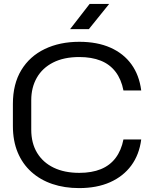

<svg xmlns="http://www.w3.org/2000/svg" viewBox="-20 -953 783 983"><path d="M385 10Q310 10 248 -11Q186 -32 140.5 -73Q95 -114 70.5 -173Q46 -232 46 -308V-421Q46 -523 89 -594Q132 -665 209 -702Q286 -739 386 -739Q478 -739 545.5 -709Q613 -679 653 -623.5Q693 -568 703 -490H612Q601 -547 571.5 -585.5Q542 -624 495.5 -642.5Q449 -661 386 -661Q307 -661 252 -633Q197 -605 168.5 -555Q140 -505 140 -440V-289Q140 -220 170 -170.5Q200 -121 255 -94.5Q310 -68 386 -68Q450 -68 496.5 -87Q543 -106 572 -144.5Q601 -183 612 -239H703Q693 -161 652 -105.5Q611 -50 543.5 -20Q476 10 385 10ZM339 -804 439 -933H539L435 -804Z"/></svg>

Font: Hubot Sans
Style: Regular
Weight: 400
Designer: Deni Anggara
Foundry: GitHub, Inc., Subsidiary of Microsoft Corporation
Version: Version 2.000